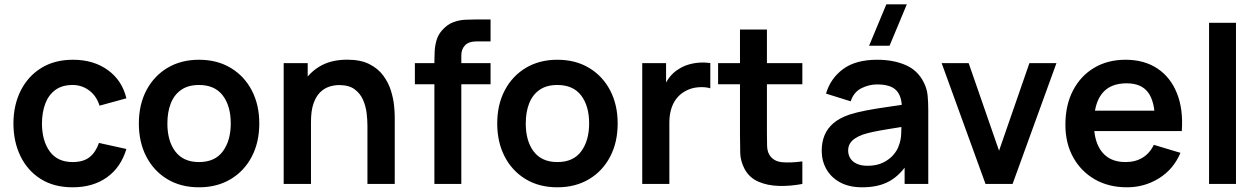

<svg xmlns="http://www.w3.org/2000/svg" viewBox="-20 -822 5624 858"><path d="M304.5 15Q221.1 15 162 -22.2Q102.9 -59.5 71.6 -124Q40.2 -188.4 40 -270Q40.2 -352.8 72.7 -417.2Q105.1 -481.6 164.6 -518.3Q224.1 -555 306.2 -555Q398.2 -555 462 -508.8Q525.8 -462.7 544.8 -382.7L424.8 -349.8Q411.1 -393.5 378.5 -417.8Q345.9 -442.2 304.5 -442.2Q257.3 -442.2 227 -419.8Q196.7 -397.3 182.2 -358.4Q167.7 -319.5 167.5 -270Q167.8 -192.9 202.2 -145.4Q236.7 -97.8 304.5 -97.8Q352.8 -97.8 380.4 -119.9Q408.1 -142 422.2 -183.3L544.8 -156.2Q520.1 -73.7 457.6 -29.3Q395.1 15 304.5 15Z M869.2 15Q787.9 15 727.5 -21.5Q667.1 -58 633.8 -122.3Q600.5 -186.6 600.5 -270.2Q600.5 -354.8 634.5 -419Q668.5 -483.2 729 -519.1Q789.4 -555 869.2 -555Q950.5 -555 1011.1 -518.5Q1071.8 -482.1 1105.2 -417.9Q1138.7 -353.7 1138.7 -270.2Q1138.7 -185.9 1105 -121.7Q1071.2 -57.4 1010.6 -21.2Q949.9 15 869.2 15ZM869.2 -97.8Q940.8 -97.8 976 -146Q1011.2 -194.2 1011.2 -270.2Q1011.2 -348.6 975.5 -395.4Q939.8 -442.2 869.2 -442.2Q820.7 -442.2 789.5 -420.3Q758.2 -398.5 743.1 -359.8Q728 -321.2 728 -270.2Q728 -191.4 763.8 -144.6Q799.7 -97.8 869.2 -97.8Z M1622 0V-260.2Q1622 -285.2 1618.4 -316.2Q1614.8 -347.2 1602.2 -376Q1589.6 -404.8 1564.3 -423.3Q1539.1 -441.8 1495.8 -441.8Q1473 -441.8 1450.5 -434.4Q1428.1 -426.9 1409.9 -408.8Q1391.8 -390.7 1380.7 -358.8Q1369.7 -326.8 1369.7 -277.5L1298.2 -308.2Q1298.2 -376.9 1324.9 -433Q1351.7 -489.2 1403.6 -522.2Q1455.5 -555.3 1531.7 -555.3Q1591.4 -555.3 1630.5 -535.5Q1669.5 -515.7 1692.5 -484.5Q1715.5 -453.4 1726.5 -418.4Q1737.5 -383.3 1740.8 -352Q1744 -320.8 1744 -301.5V0ZM1247.7 0V-540H1355V-372.5H1369.7V0Z M1921.2 0V-548.5Q1921.2 -569.1 1922.5 -593.7Q1923.8 -618.3 1931 -642.9Q1938.2 -667.5 1956.5 -687.7Q1979.3 -713.1 2006.2 -722.9Q2033 -732.7 2058.9 -733.8Q2084.8 -735 2104.7 -735H2172.2V-637H2109.7Q2075.2 -637 2058.3 -619.7Q2041.5 -602.4 2041.5 -574.5V0ZM1834 -445.5V-540H2172.2V-445.5Z M2470.7 15Q2389.4 15 2329 -21.5Q2268.6 -58 2235.3 -122.3Q2202 -186.6 2202 -270.2Q2202 -354.8 2236 -419Q2270 -483.2 2330.5 -519.1Q2390.9 -555 2470.7 -555Q2552 -555 2612.6 -518.5Q2673.2 -482.1 2706.7 -417.9Q2740.2 -353.7 2740.2 -270.2Q2740.2 -185.9 2706.5 -121.7Q2672.8 -57.4 2612.1 -21.2Q2551.4 15 2470.7 15ZM2470.7 -97.8Q2542.2 -97.8 2577.5 -146Q2612.7 -194.2 2612.7 -270.2Q2612.7 -348.6 2577 -395.4Q2541.3 -442.2 2470.7 -442.2Q2422.2 -442.2 2391 -420.3Q2359.8 -398.5 2344.6 -359.8Q2329.5 -321.2 2329.5 -270.2Q2329.5 -191.4 2365.3 -144.6Q2401.2 -97.8 2470.7 -97.8Z M2850 0V-540H2956.5V-408.5L2943.5 -425.5Q2953.7 -452.5 2970.4 -474.8Q2987.2 -497.2 3010.5 -511.7Q3030.4 -525.2 3054.6 -532.8Q3078.8 -540.2 3104.3 -542Q3129.8 -543.8 3154.2 -540V-427.5Q3129.8 -434.6 3098.8 -431.9Q3067.8 -429.2 3042.3 -414.7Q3017.6 -401.1 3001.9 -380.1Q2986.2 -359.2 2978.7 -332.4Q2971.2 -305.7 2971.2 -274.3V0Z M3565.5 0Q3512.1 10.2 3460.7 8.8Q3409.3 7.4 3369 -10.2Q3328.6 -27.8 3307.7 -66.3Q3289 -101.6 3287.9 -138Q3286.8 -174.4 3286.8 -220.7V-690H3407.2V-227.3Q3407.2 -195.2 3407.9 -170.6Q3408.7 -146 3418.2 -130.3Q3436.2 -100.6 3475.6 -97.1Q3515 -93.7 3565.5 -100.8ZM3189 -445.5V-540H3565.5V-445.5Z M3955.2 -617.5H3863.7L3940.8 -802.5H4032.3ZM3833.2 15Q3774.3 15 3733.9 -7.2Q3693.4 -29.4 3672.7 -66.5Q3652 -103.5 3652 -148Q3652 -187.2 3665 -218.2Q3678.1 -249.2 3705.1 -272Q3732.2 -294.8 3774.8 -309.5Q3807.7 -320.2 3851.2 -328.5Q3894.8 -336.8 3946.1 -344.1Q3997.4 -351.4 4053.7 -359.8L4010.3 -335.7Q4010.8 -391.6 3985.4 -418.1Q3960 -444.7 3899.3 -444.7Q3863 -444.7 3829 -427.5Q3795.1 -410.4 3781.5 -369.2L3671.3 -403.7Q3691.4 -472 3747.8 -513.5Q3804.2 -555 3899.7 -555Q3971.8 -555 4026.3 -531.6Q4080.9 -508.2 4107.7 -454.5Q4122.2 -426.2 4125.2 -396.4Q4128.2 -366.7 4128.2 -331.3V0H4022.5V-117.2L4040 -97.8Q4003.5 -39.6 3954.7 -12.3Q3905.9 15 3833.2 15ZM3857 -81.2Q3898 -81.2 3926.9 -95.7Q3955.8 -110.2 3973.2 -131Q3990.5 -151.8 3996.3 -170.7Q4005.8 -193.7 4007.2 -223.4Q4008.7 -253.1 4008.7 -271.7L4045.7 -260.5Q3990.8 -251.8 3951.8 -245.4Q3912.8 -239.1 3884.9 -233.4Q3857.1 -227.7 3835.5 -220.5Q3814.8 -212.8 3800.2 -203Q3785.7 -193.1 3777.9 -180Q3770.2 -166.9 3770.2 -149.5Q3770.2 -129.8 3780 -114.3Q3789.9 -98.8 3809.2 -90Q3828.5 -81.2 3857 -81.2Z M4384 0 4188 -540H4308.7L4444.5 -148.5L4580.2 -540H4701L4505 0Z M5016.3 15Q4934.4 15 4872.5 -20.5Q4810.6 -56.1 4775.8 -119Q4741 -182 4741 -264.2Q4741 -352.7 4775.1 -417.9Q4809.2 -483.2 4869.7 -519.1Q4930.2 -555 5009.7 -555Q5093.4 -555 5152.2 -515.8Q5210.9 -476.7 5239.5 -405.2Q5268.2 -333.7 5261.1 -236.3H5141.5V-280.3Q5141 -368.5 5110.5 -409.1Q5080 -449.7 5014.7 -449.7Q4940.8 -449.7 4904.6 -403.8Q4868.5 -358 4868.5 -270Q4868.5 -187.8 4904.6 -142.8Q4940.8 -97.8 5009.7 -97.8Q5054.2 -97.8 5086.3 -117.7Q5118.5 -137.5 5136 -174.8L5255.2 -139Q5224.2 -65.8 5159.4 -25.4Q5094.5 15 5016.3 15ZM4830.5 -236.3V-327.5H5202.2V-236.3Z M5383 0V-720H5503.3V0Z"/></svg>

Font: Manrope ExtraLight
Style: Regular
Weight: 200
Designer: Mikhail Sharanda
Foundry: Mikhail Sharanda
Version: Version 4.505